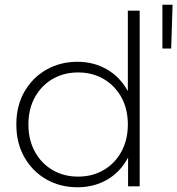

<svg xmlns="http://www.w3.org/2000/svg" viewBox="-20 -787 749 811"><path d="M307 4Q234 4 175.5 -29.5Q117 -63 83 -123Q49 -183 49 -261Q49 -340 83 -399.5Q117 -459 175.5 -492.5Q234 -526 307 -526Q376 -526 431.5 -494Q487 -462 519.5 -403Q552 -344 552 -261Q552 -180 520 -120Q488 -60 432.5 -28Q377 4 307 4ZM310 -41Q370 -41 417.5 -68.5Q465 -96 492.5 -146Q520 -196 520 -261Q520 -327 492.5 -376.5Q465 -426 417.5 -453.5Q370 -481 310 -481Q250 -481 202.5 -453.5Q155 -426 127.5 -376.5Q100 -327 100 -261Q100 -196 127.5 -146Q155 -96 202.5 -68.5Q250 -41 310 -41ZM521 0V-171L530 -262L520 -353V-742H570V0ZM666 -582V-767H709L703 -582Z"/></svg>

Font: Modern
Style: Regular
Weight: 300
Designer: Julieta Ulanovsky
Foundry: Julieta Ulanovsky
Version: Version 8.000